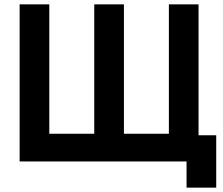

<svg xmlns="http://www.w3.org/2000/svg" viewBox="-20 -740 1021 880"><path d="M971 120V-120H890V-720H754V-127H548V-720H412V-127H206V-720H70V0H835V120Z"/></svg>

Font: Manrope ExtraBold
Style: Regular
Weight: 800
Designer: Mikhail Sharanda
Foundry: Mikhail Sharanda
Version: Version 4.505